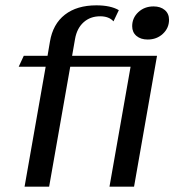

<svg xmlns="http://www.w3.org/2000/svg" viewBox="-20 -699 657 719"><path d="M482 0H390L469 -449H243L164 0H72L151 -449H50L69 -490H158L167 -543Q178 -609 223 -644Q268 -679 341 -679Q394 -679 425 -661L405 -619Q388 -638 355 -638Q318 -638 293 -615.5Q268 -593 261 -553L250 -490H568ZM613 -625Q613 -594 590 -572.5Q567 -551 533 -551Q507 -551 491 -564.5Q475 -578 475 -601Q475 -632 498 -653.5Q521 -675 555 -675Q581 -675 597 -661.5Q613 -648 613 -625Z"/></svg>

Font: Fahkwang
Style: Italic
Weight: 400
Italic angle: -10°
Version: Version 1.000; ttfautohint (v1.6)